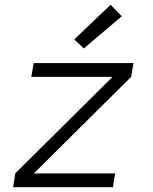

<svg xmlns="http://www.w3.org/2000/svg" viewBox="-20 -784 640 804"><path d="M35 0 44 -58 451 -462H111L121 -520H539L529 -462L122 -58H462L453 0ZM331 -581 291 -619 443 -764 490 -716Z"/></svg>

Font: Iosevka Aile Light
Style: Italic
Weight: 300
Italic angle: -9°
Designer: Belleve Invis
Foundry: Belleve Invis
Version: Version 31.1.0; ttfautohint (v1.8.4)